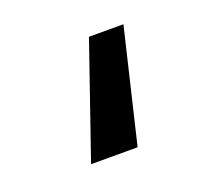

<svg xmlns="http://www.w3.org/2000/svg" viewBox="-52 -256 333 314"><g transform="rotate(-20 114.0 -98.5)"><path d="M128 -197 60 0H141L188 -197Z"/></g></svg>

Font: UULA Sans
Style: Regular
Weight: 400
Designer: Mohamed Gaber, Laura Garcia Mut
Foundry: Kief Type Foundry
Version: Version 3.006;hotconv 1.0.109;makeotfexe 2.5.65596